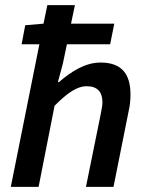

<svg xmlns="http://www.w3.org/2000/svg" viewBox="-20 -726 576 746"><path d="M22 0H130L192 -315C244 -368 282 -391 316 -391C358 -391 378 -370 378 -328C378 -313 374 -299 370 -276L314 0H421L479 -290C485 -316 487 -336 487 -359C487 -438 453 -483 371 -483C312 -483 259 -450 209 -407H205L224 -478L240 -554H408L424 -634H256L271 -706H164L149 -634L78 -628L64 -554H133Z"/></svg>

Font: Source Sans Pro Semibold
Style: Italic
Weight: 600
Italic angle: -11°
Designer: Paul D. Hunt
Foundry: Adobe Systems Incorporated
Version: Version 3.006;hotconv 1.0.111;makeotfexe 2.5.65597